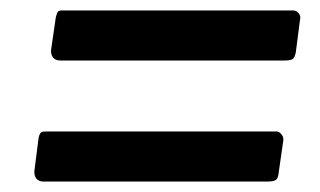

<svg xmlns="http://www.w3.org/2000/svg" viewBox="-20 -539 614 368"><path d="M547 -439Q545 -428 540.5 -425.5Q536 -423 524 -423H96Q86 -423 81.5 -429Q77 -435 78 -444L87 -506Q89 -514 91 -516.5Q93 -519 99 -519H542Q548 -519 552.5 -513.5Q557 -508 555 -501ZM514 -207Q513 -197 508.5 -194Q504 -191 492 -191H64Q54 -191 49.5 -197Q45 -203 46 -212L54 -275Q56 -283 58.5 -285Q61 -287 67 -287H510Q515 -287 519.5 -281.5Q524 -276 523 -270Z"/></svg>

Font: Libre Franklin SemiBold
Style: Italic
Weight: 600
Italic angle: -8°
Designer: Pablo Impallari, Rodrigo Fuenzalida, Nhung Nguyen
Foundry: Impallari Type
Version: Version 3.000